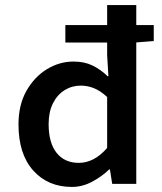

<svg xmlns="http://www.w3.org/2000/svg" viewBox="-20 -726 640 758"><path d="M264 12Q169 12 111 -53Q53 -118 53 -235Q53 -312 84.5 -367.5Q116 -423 165.5 -453Q215 -483 270 -483Q313 -483 345 -467.5Q377 -452 405 -425H408L403 -508V-706H518V0H423L414 -57H411Q382 -29 343.5 -8.5Q305 12 264 12ZM291 -83Q321 -83 349 -97.5Q377 -112 403 -142V-343Q376 -368 350.5 -378Q325 -388 299 -388Q264 -388 235 -370Q206 -352 189 -318Q172 -284 172 -236Q172 -162 203.5 -122.5Q235 -83 291 -83ZM238 -558V-627H587V-564L512 -558Z"/></svg>

Font: Source Code Pro ExtraLight SemiBold
Style: Regular
Weight: 600
Monospace: yes
Version: Version 1.018;hotconv 1.0.116;makeotfexe 2.5.65601